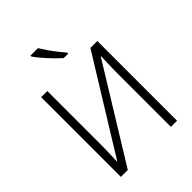

<svg xmlns="http://www.w3.org/2000/svg" viewBox="-262 -1082 1216 1216"><g transform="rotate(-45 345.5 -474.0)"><path d="M95 -714H150V-229Q150 -210 149.5 -190.5Q149 -171 148.5 -152Q148 -133 147 -116.5Q146 -100 146 -87H149L536 -714H598V0H543V-478Q543 -499 543.5 -521Q544 -543 544.5 -563Q545 -583 546 -600Q547 -617 547 -629H544L157 0H95ZM300 -948Q313 -927 332 -899Q351 -871 372.5 -844Q394 -817 411 -797V-788H371Q353 -804 333.5 -823.5Q314 -843 295 -864Q276 -885 260 -904.5Q244 -924 233 -940V-948Z"/></g></svg>

Font: Noto Sans Display Light
Style: Regular
Weight: 300
Designer: Monotype Design Team
Foundry: Monotype Imaging Inc.
Version: Version 2.003